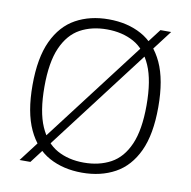

<svg xmlns="http://www.w3.org/2000/svg" viewBox="-71 -673 747 751"><g transform="rotate(10 302.0 -297.5)"><path d="M96.5 0.5H53.5L508 -595.5H550.5ZM302 7Q227.5 7 171.2 -23.8Q115 -54.5 83.8 -121.8Q52.5 -189 52.5 -297Q52.5 -405.5 84 -472.8Q115.5 -540 171.8 -571Q228 -602 302 -602Q377 -602 433.2 -571Q489.5 -540 520.8 -472.8Q552 -405.5 552 -297Q552 -189 520.8 -122Q489.5 -55 433 -24Q376.5 7 302 7ZM302 -33Q363 -33 409 -58Q455 -83 480.2 -140.8Q505.5 -198.5 505.5 -296Q505.5 -395 480 -453.2Q454.5 -511.5 408.8 -536.8Q363 -562 302 -562Q241.5 -562 196 -537Q150.5 -512 125 -454.2Q99.5 -396.5 99.5 -299Q99.5 -200 125 -141.8Q150.5 -83.5 196 -58.2Q241.5 -33 302 -33Z"/></g></svg>

Font: Encode Sans SC Condensed Thin ExtraLight
Style: Regular
Weight: 250
Version: Version 3.002